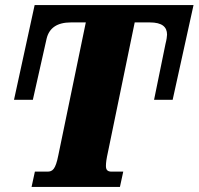

<svg xmlns="http://www.w3.org/2000/svg" viewBox="-20 -734 780 754"><path d="M104 0H451L464 -60H419C404 -60 396 -65 396 -82C396 -95 398 -110 404 -137L509 -646H568C617 -646 636 -628 636 -598C636 -592 634 -577 630 -562L585 -342H658L740 -714H116L35 -342H109L163 -582C173 -624 204 -646 259 -646H317L209 -124C198 -68 186 -60 166 -60H117Z"/></svg>

Font: Noto Serif SemiCondensed Black
Style: Italic
Weight: 900
Width: 4
Italic angle: -12°
Designer: Monotype Design Team
Foundry: Monotype Imaging Inc.
Version: Version 2.014